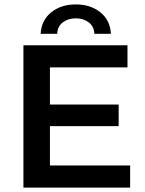

<svg xmlns="http://www.w3.org/2000/svg" viewBox="-20 -849 656 869"><path d="M569 -100V0H86V-644H557V-544H206V-376H517V-278H206V-100ZM482 -696H407Q406 -729 382 -747.5Q358 -766 323 -766Q288 -766 264 -747.5Q240 -729 239 -696H164Q167 -757 211.5 -793Q256 -829 323 -829Q390 -829 434.5 -793Q479 -757 482 -696Z"/></svg>

Font: Montserrat Ace
Style: Bold
Weight: 600
Designer: Julieta Ulanovsky
Foundry: Julieta Ulanovsky
Version: Version 1